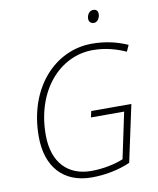

<svg xmlns="http://www.w3.org/2000/svg" viewBox="-98 -984 883 1070"><g transform="rotate(-10 344.0 -449.0)"><path d="M496 -836C516 -836 530 -859 530 -882C530 -896 522 -908 503 -908C480 -908 467 -885 467 -864C467 -846 479 -836 496 -836ZM335 10C410 10 488 -5 553 -34L622 -355H395L387 -320H575L520 -60C472 -40 405 -26 338 -26C208 -26 122 -109 122 -267C122 -521 277 -688 462 -688C530 -688 593 -671 648 -646L664 -682C605 -708 540 -724 463 -724C255 -724 82 -542 82 -265C82 -95 173 10 335 10Z"/></g></svg>

Font: Noto Sans ExtraLight
Style: Italic
Weight: 200
Italic angle: -12°
Designer: Monotype Design Team
Foundry: Monotype Imaging Inc.
Version: Version 2.013